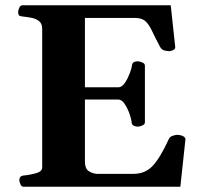

<svg xmlns="http://www.w3.org/2000/svg" viewBox="-20 -713 761 733"><path d="M53.7 -24.9Q53.7 -41 69.8 -43Q93.3 -44.9 117.2 -51.5Q141.1 -58.1 141.1 -74.2V-602.5Q141.1 -623.5 128.7 -632.8Q116.2 -642.1 99.1 -645.3Q82 -648.4 66.9 -649.9Q56.6 -650.9 53 -654.1Q49.3 -657.2 49.3 -668Q49.3 -673.3 53.5 -683.1Q57.6 -692.9 65.9 -692.9H631.8L648.9 -534.2Q649.9 -525.9 640.9 -521.7Q631.8 -517.6 626.5 -517.6Q618.7 -517.6 607.9 -520.3Q597.2 -522.9 591.3 -533.7Q571.8 -570.3 560.3 -595Q548.9 -619.6 535.2 -632.1Q521.5 -644.5 495.1 -644.5H304.2V-379.9H434.6Q447.3 -381.8 458 -398.4Q468.8 -415 475.8 -434.3Q482.9 -453.6 483.9 -463.4Q484.9 -473.1 491.7 -476.1Q498.5 -479 506.3 -479Q511.7 -479 522.5 -474.9Q533.2 -470.7 533.2 -462.4V-246.1Q533.2 -237.8 522.5 -233.6Q511.7 -229.5 506.3 -229.5Q498.5 -229.5 491 -232.9Q483.4 -236.3 482.4 -245.6Q481.9 -256.3 474.9 -277.1Q467.8 -297.9 456.5 -315.4Q445.3 -333 431.6 -333H304.2V-96.2Q304.2 -69.3 318.4 -60.1Q332.5 -50.8 348.6 -49.3H489.7Q533.7 -49.3 562.3 -79.1Q590.8 -108.9 624.5 -182.1Q628.4 -190.9 639.2 -194.6Q649.9 -198.2 657.7 -198.2Q667 -198.2 677 -194.1Q687 -189.9 688 -181.6L668.5 0H70.3Q62 0 57.9 -9.8Q53.7 -19.5 53.7 -24.9Z"/></svg>

Font: Gelasio
Style: Regular
Weight: 400
Designer: Eben Sorkin
Foundry: Eben Sorkin
Version: Version 1.008